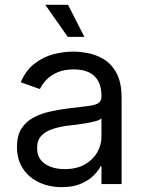

<svg xmlns="http://www.w3.org/2000/svg" viewBox="-20 -768 604 801"><path d="M237.3 12.7Q185.5 12.7 143.1 -7.1Q100.6 -26.9 75.7 -64.5Q50.8 -102.1 50.8 -155.3Q50.8 -202.1 69.3 -231.2Q87.9 -260.3 118.9 -277.1Q149.9 -293.9 187.3 -302.2Q224.6 -310.5 262.7 -315.4Q312.5 -321.8 343.5 -325.2Q374.5 -328.6 388.9 -336.9Q403.3 -345.2 403.3 -365.2V-368.2Q403.3 -403.3 390.6 -428Q377.9 -452.6 352.3 -465.6Q326.7 -478.5 288.1 -478.5Q248 -478.5 220 -466.3Q191.9 -454.1 173.8 -435.3Q155.8 -416.5 146.5 -396.5L66.4 -424.8Q87.9 -474.6 123.8 -502.4Q159.7 -530.3 201.9 -541.5Q244.1 -552.7 285.2 -552.7Q311.5 -552.7 345.7 -546.6Q379.9 -540.5 412.4 -521.2Q444.8 -502 466.1 -463.1Q487.3 -424.3 487.3 -359.4V0H403.3V-74.2H399.4Q391.1 -56.6 371.1 -36.4Q351.1 -16.1 318.1 -1.7Q285.2 12.7 237.3 12.7ZM250 -62.5Q299.8 -62.5 334 -82Q368.2 -101.6 385.7 -132.6Q403.3 -163.6 403.3 -197.3V-274.4Q397.9 -268.1 380.1 -262.9Q362.3 -257.8 339.1 -253.9Q315.9 -250 293.9 -247.3Q272 -244.6 258.8 -243.2Q226.1 -238.8 197.8 -229.2Q169.4 -219.7 152.1 -201.2Q134.8 -182.6 134.8 -150.4Q134.8 -106.9 167.2 -84.7Q199.7 -62.5 250 -62.5ZM262.7 -614.3 168.9 -748H263.7L332 -614.3Z"/></svg>

Font: Inter V
Style: 
Weight: 400
Designer: Rasmus Andersson
Foundry: rsms
Version: Version 4.000;git-a3f224843